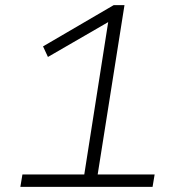

<svg xmlns="http://www.w3.org/2000/svg" viewBox="-20 -725 711 745"><path d="M59 0 67 -48H307L404 -666L434 -659L166 -504L147 -545L421 -705H463L359 -48H580L572 0Z"/></svg>

Font: Nunito Sans 7pt SemiExpanded ExtraLight
Style: Italic
Weight: 250
Width: 6
Italic angle: -9°
Designer: Vernon Adams
Foundry: Vernon Adams
Version: Version 3.101;gftools[0.9.27]